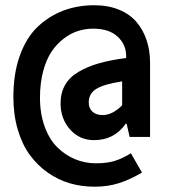

<svg xmlns="http://www.w3.org/2000/svg" viewBox="-20 -684 640 729"><path d="M338.9 24.9Q290 24.9 245.4 12Q200.7 -1 161.4 -28.6Q122.1 -56.2 93 -95.9Q64 -135.7 47.4 -192.1Q30.8 -248.5 30.8 -315.9Q30.8 -404.8 55.4 -473.1Q80.1 -541.5 123 -582.3Q166 -623 220.2 -643.6Q274.4 -664.1 337.9 -664.1Q391.1 -664.1 432.4 -647Q473.6 -629.9 498.8 -599.9Q523.9 -569.8 536.9 -530.8Q549.8 -491.7 549.8 -445.8V-164.1H472.2L460.9 -213.9H457Q414.1 -151.9 336.9 -151.9Q282.2 -151.9 246.1 -192.4Q210 -232.9 210 -292Q210 -331.5 227.1 -361.3Q244.1 -391.1 278.1 -411.1Q312 -431.2 355.7 -443.6Q399.4 -456.1 459 -463.9V-471.2Q459 -515.1 426.3 -545.2Q393.6 -575.2 334 -575.2Q305.2 -575.2 277.3 -566.7Q249.5 -558.1 222.9 -538.1Q196.3 -518.1 176.3 -488.8Q156.2 -459.5 144 -414.1Q131.8 -368.7 131.8 -313Q131.8 -252 149.7 -203.1Q167.5 -154.3 197.5 -124.8Q227.5 -95.2 264.9 -79.6Q302.2 -64 344.2 -64Q386.2 -64 415.5 -73Q444.8 -82 477.1 -102.1L519 -28.8Q473.6 -2 431.4 11.5Q389.2 24.9 338.9 24.9ZM370.1 -247.1Q406.7 -247.1 443.8 -284.2V-375Q374 -364.3 345.5 -346.4Q316.9 -328.6 316.9 -294.9Q316.9 -272.9 331.1 -260Q345.2 -247.1 370.1 -247.1Z"/></svg>

Font: Office Code Pro D Bold
Style: Regular
Weight: 700
Designer: Nathan Rutzky & Paul D. Hunt
Foundry: Adobe Systems Incorporated
Version: Version 1.004;PS 001.004;hotconv 1.0.70;makeotf.lib2.5.58329